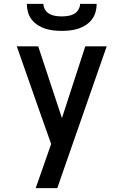

<svg xmlns="http://www.w3.org/2000/svg" viewBox="-20 -975 640 995"><path d="M277 0H165Q179 -40 193 -80Q207 -120 221 -160L245 -229L183 -404L67 -735H178L301 -363L422 -735H533L314 -107ZM300 -815Q278 -815 256.5 -817.5Q235 -820 214.5 -826.5Q194 -833 175.5 -845Q157 -857 144 -874Q131 -891 125 -912Q119 -933 119 -955H205Q205 -939 214 -924.5Q223 -910 237 -902.5Q251 -895 267.5 -892.5Q284 -890 300 -890Q316 -890 332.5 -892.5Q349 -895 363 -902.5Q377 -910 386 -924.5Q395 -939 395 -955H481Q481 -933 475 -912Q469 -891 456 -874Q443 -857 424.5 -845Q406 -833 385.5 -826.5Q365 -820 343.5 -817.5Q322 -815 300 -815Z"/></svg>

Font: Iosevka Aile Semibold
Style: Regular
Weight: 600
Designer: Belleve Invis
Foundry: Belleve Invis
Version: Version 31.1.0; ttfautohint (v1.8.4)